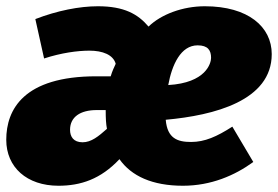

<svg xmlns="http://www.w3.org/2000/svg" viewBox="-23 -574 889 614"><path d="M290 -554C231 -554 160 -540 90 -513L118 -387C173 -405 225 -412 263 -412C305 -412 339 -399 347 -370C342 -359 336 -347 331 -330H285C53 -330 -3 -224 -3 -127C-3 -39 63 20 164 20C235 20 299 -1 359 -65C397 -11 464 20 562 20C652 20 728 -13 787 -56L720 -169C670 -137 632 -120 588 -120C545 -120 512 -131 507 -191C662 -205 846 -252 846 -401C846 -488 771 -554 632 -554C561 -554 492 -528 452 -489C418 -529 374 -554 290 -554ZM609 -429C642 -429 652 -413 652 -389C652 -372 636 -309 515 -302C527 -367 555 -429 609 -429ZM315 -222C315 -194 316 -178 319 -162C292 -138 269 -119 241 -119C212 -119 201 -137 201 -159C201 -200 234 -222 286 -222Z"/></svg>

Font: Fira Sans Heavy
Style: Italic
Weight: 900
Italic angle: -8°
Designer: bBox Type GmbH & Carrois Corporate GbR & Edenspiekermann AG
Foundry: bBox Type GmbH & Carrois Corporate GbR & Edenspiekermann AG
Version: Version 4.301;PS 004.301;hotconv 1.0.88;makeotf.lib2.5.64775